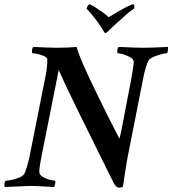

<svg xmlns="http://www.w3.org/2000/svg" viewBox="-27 -864 799 890"><path d="M524.4 5.9Q512.7 5.9 500 -15.6Q396.5 -223.6 332.5 -354.5Q268.6 -485.4 245.1 -539.1L165 -137.7Q160.2 -113.3 157.7 -95.7Q155.3 -78.1 155.3 -67.4Q155.3 -54.7 169.4 -45.4Q183.6 -36.1 201.2 -31.2Q218.8 -26.4 227.5 -26.4Q229.5 -26.4 229.5 -21.5Q229.5 -8.8 223.6 2.9Q178.7 1 149.9 -1Q121.1 -2.9 110.4 -2L-4.9 2.9Q-6.8 -2.9 -6.8 -4.9Q-6.8 -15.6 -3.9 -21Q-1 -26.4 0 -26.4Q9.8 -26.4 27.8 -30.3Q45.9 -34.2 63 -41.5Q80.1 -48.8 85.9 -58.6Q90.8 -68.4 97.2 -88.9Q103.5 -109.4 110.4 -140.6L184.6 -513.7Q188.5 -533.2 190.4 -551.8Q192.4 -570.3 192.4 -586.9Q192.4 -596.7 179.2 -603Q166 -609.4 149.9 -613.3Q133.8 -617.2 124 -617.2Q121.1 -617.2 121.1 -623Q121.1 -642.6 127.9 -646.5Q167 -644.5 194.3 -643.6Q221.7 -642.6 237.3 -642.6Q262.7 -642.6 285.6 -643.6Q308.6 -644.5 328.1 -646.5Q333 -627 348.1 -589.8Q363.3 -552.7 385.3 -506.3Q407.2 -460 430.2 -412.6Q453.1 -365.2 474.1 -323.7Q495.1 -282.2 509.3 -254.9Q523.4 -227.5 526.4 -221.7Q530.3 -232.4 536.1 -261.7L583 -505.9Q587.9 -534.2 590.3 -552.2Q592.8 -570.3 592.8 -578.1Q592.8 -588.9 578.1 -597.7Q563.5 -606.4 545.9 -611.8Q528.3 -617.2 518.6 -617.2Q516.6 -617.2 516.6 -623Q516.6 -642.6 523.4 -646.5Q564.5 -644.5 593.3 -643.6Q622.1 -642.6 637.7 -642.6Q657.2 -642.6 686 -643.6Q714.8 -644.5 752 -646.5Q752 -617.2 745.1 -617.2Q738.3 -617.2 721.2 -612.8Q704.1 -608.4 687.5 -601.6Q670.9 -594.7 663.1 -585.9Q656.2 -575.2 649.9 -554.7Q643.6 -534.2 637.7 -505.9L564.5 -134.8Q561.5 -119.1 558.1 -98.1Q554.7 -77.1 550.8 -51.8Q543.9 -1 542 2Q538.1 5.9 524.4 5.9ZM461.9 -710.9Q458 -710.9 453.1 -719.7Q444.3 -737.3 424.8 -763.2Q405.3 -789.1 391.6 -804.7Q374 -824.2 374 -824.2Q381.8 -843.8 386.7 -843.8Q392.6 -843.8 409.2 -833.5Q425.8 -823.2 445.3 -809.6Q464.8 -795.9 476.6 -784.2Q574.2 -843.8 589.8 -843.8Q599.6 -843.8 594.7 -824.2Q582 -816.4 564 -801.3Q545.9 -786.1 521.5 -763.7Q492.2 -737.3 474.6 -719.7Q465.8 -710.9 461.9 -710.9Z"/></svg>

Font: Crimson Text SemiBold
Style: Italic
Weight: 600
Italic angle: -11°
Designer: Sebastian Kosch
Foundry: Sebastian Kosch
Version: Version 1.100; ttfautohint (v1.8.4)